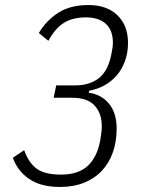

<svg xmlns="http://www.w3.org/2000/svg" viewBox="-20 -730 580 762"><path d="M277 -391Q335 -391 372 -419.5Q409 -448 422 -515Q425 -531 426.5 -540.5Q428 -550 428 -561Q428 -610 400 -635.5Q372 -661 321 -661Q269 -661 234 -639.5Q199 -618 172 -568L134 -599Q164 -649 211.5 -679.5Q259 -710 331 -710Q404 -710 446 -669.5Q488 -629 488 -560Q488 -520 476 -487.5Q464 -455 443.5 -431Q423 -407 395 -391.5Q367 -376 334 -370L332 -362Q383 -355 413 -318Q443 -281 443 -220Q443 -168 428 -125.5Q413 -83 384.5 -52.5Q356 -22 314 -5Q272 12 218 12Q142 12 95.5 -20Q49 -52 31 -104L76 -134Q93 -85 125 -61Q157 -37 222 -37Q291 -37 328.5 -72Q366 -107 378 -174Q384 -208 384 -229Q384 -280 355.5 -311Q327 -342 267 -342H193L203 -391Z"/></svg>

Font: IBM Plex Sans Cond Light
Style: Italic
Weight: 300
Width: 3
Italic angle: -11°
Designer: Mike Abbink, Paul van der Laan, Pieter van Rosmalen
Foundry: Bold Monday
Version: Version 1.3